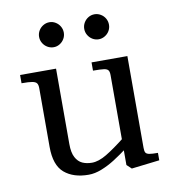

<svg xmlns="http://www.w3.org/2000/svg" viewBox="-72 -656 665 733"><g transform="rotate(-10 261.0 -289.5)"><path d="M85.8 -122.9V-350.5Q85.8 -363.5 81.4 -369.8Q77.1 -376.1 64.2 -378.6Q51.4 -381 22.5 -381V-413H161.9V-120.5Q161.9 -87.4 171.8 -68.8Q181.8 -50.1 198 -42.8Q214.2 -35.5 235.1 -35.5Q260.4 -35.5 291.9 -54.2Q323.5 -72.9 371.1 -110.6L376.6 -71.1Q341.9 -45.1 316.5 -29.1Q291.1 -13.1 264.9 -2.8Q238.8 7.5 214.8 7.5Q155.6 7.5 120.7 -22.3Q85.8 -52.1 85.8 -122.9ZM362.6 -4.1V-352.6Q362.6 -365.8 358.2 -371.6Q353.8 -377.5 341.2 -379.2Q328.6 -381 299.5 -381V-413H438.4V-57.2Q438.4 -44.4 441.7 -38.7Q445 -33 455.4 -30.9Q465.9 -28.8 489.2 -28.8V0L380.6 12.8ZM294.2 -543.6Q294.2 -556.6 300.8 -567.8Q307.4 -578.9 318.3 -585.4Q329.2 -592 342.4 -592Q354.9 -592 366 -585.4Q377.1 -578.9 383.6 -567.8Q390.1 -556.6 390.1 -543.5Q390.1 -530.4 383.6 -519.3Q377 -508.2 365.9 -501.7Q354.9 -495.1 342.4 -495.1Q329.2 -495.1 318.3 -501.7Q307.4 -508.2 300.8 -519.4Q294.2 -530.5 294.2 -543.6ZM119.2 -543.6Q119.2 -556.6 125.8 -567.8Q132.4 -578.9 143.5 -585.4Q154.6 -592 167.7 -592Q180.1 -592 191 -585.4Q201.9 -578.9 208.4 -567.8Q215 -556.6 215 -543.5Q215 -530.4 208.4 -519.3Q201.9 -508.2 191 -501.7Q180.2 -495.1 167.6 -495.1Q154.6 -495.1 143.5 -501.7Q132.4 -508.2 125.8 -519.4Q119.2 -530.5 119.2 -543.6Z"/></g></svg>

Font: Didactic
Style: Regular
Weight: 400
Designer: Tyler Finck
Foundry: Etcetera Type Co
Version: Version 3.007;FEAKit 1.0